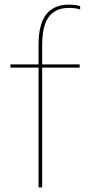

<svg xmlns="http://www.w3.org/2000/svg" viewBox="-20 -809 398 829"><path d="M146.5 0V-517H25V-531H146.5V-615Q146.5 -634 148.5 -657Q150.5 -680 157.5 -703.2Q164.5 -726.5 179 -746Q193.5 -765.5 218 -777.2Q242.5 -789 279.5 -789Q295.5 -789 308.2 -786.8Q321 -784.5 326 -782V-768Q319.5 -770.5 306.8 -772.8Q294 -775 279.5 -775Q240.5 -775 217 -760.2Q193.5 -745.5 181.8 -721.8Q170 -698 166 -670Q162 -642 162 -615V-531H324V-517H162V0Z"/></svg>

Font: Epilogue Thin
Style: Regular
Weight: 250
Designer: Tyler Finck
Foundry: Etcetera Type Co
Version: Version 2.111